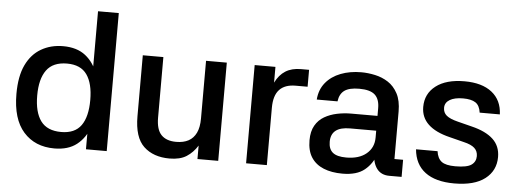

<svg xmlns="http://www.w3.org/2000/svg" viewBox="-48 -851 2692 995"><g transform="rotate(5 1297.5 -354.0)"><path d="M425 -718H533V0H425ZM261 10Q160 10 100.5 -57Q41 -124 41 -255Q41 -347 69 -405.5Q97 -464 147 -493Q197 -522 261 -522Q333 -522 377.5 -487Q422 -452 442.5 -392Q463 -332 463 -255Q463 -179 442.5 -119.5Q422 -60 377.5 -25Q333 10 261 10ZM289 -78Q360 -78 392.5 -123.5Q425 -169 425 -256Q425 -342 392.5 -388Q360 -434 289 -434Q216 -434 182.5 -388Q149 -342 149 -256Q149 -169 182.5 -123.5Q216 -78 289 -78Z M1005 -511H1113V0H1005V-70Q982 -33 948.5 -11.5Q915 10 860 10Q776 10 726 -37Q676 -84 676 -194V-511H783V-196Q783 -134 809.5 -106.5Q836 -79 887 -79Q925 -79 951 -93Q977 -107 991 -136Q1005 -165 1005 -211Z M1366 0H1258V-511H1366V-429Q1386 -470 1418.5 -490.5Q1451 -511 1499 -511H1541V-423H1479Q1423 -423 1394.5 -392.5Q1366 -362 1366 -298Z M2067 0H2003Q1961 0 1938.5 -29Q1916 -58 1915 -111L1932 -108Q1915 -56 1874.5 -23Q1834 10 1760 10Q1703 10 1661.5 -7Q1620 -24 1597.5 -58.5Q1575 -93 1575 -148Q1575 -194 1592.5 -224.5Q1610 -255 1639.5 -272Q1669 -289 1705 -296.5Q1741 -304 1778 -304H1915V-344Q1915 -391 1890.5 -413.5Q1866 -436 1809 -436Q1757 -436 1732 -418Q1707 -400 1702 -361H1594Q1598 -413 1627.5 -449Q1657 -485 1705 -503.5Q1753 -522 1812 -522Q1847 -522 1884 -514Q1921 -506 1952 -486Q1983 -466 2002.5 -429.5Q2022 -393 2022 -336V-89H2067ZM1680 -149Q1680 -111 1702 -93Q1724 -75 1772 -75Q1839 -75 1877 -107Q1915 -139 1915 -191V-227H1779Q1729 -227 1704.5 -207.5Q1680 -188 1680 -149Z M2441 -367Q2436 -404 2414 -418.5Q2392 -433 2349 -433Q2305 -433 2280 -418Q2255 -403 2255 -376Q2255 -351 2273 -336Q2291 -321 2331 -311L2406 -292Q2480 -274 2518 -238.5Q2556 -203 2556 -146Q2556 -75 2501 -32.5Q2446 10 2341 10Q2244 10 2190 -30.5Q2136 -71 2129 -149H2241Q2246 -112 2267.5 -95.5Q2289 -79 2339 -79Q2400 -79 2423 -95.5Q2446 -112 2446 -141Q2446 -167 2428.5 -183Q2411 -199 2372 -208L2297 -227Q2223 -245 2185 -281Q2147 -317 2147 -371Q2147 -440 2200.5 -481Q2254 -522 2349 -522Q2440 -522 2491.5 -481.5Q2543 -441 2546 -367Z"/></g></svg>

Font: Asta Sans SemiBold
Style: Regular
Weight: 600
Designer: 42dot
Version: Version 1.000